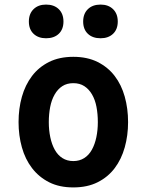

<svg xmlns="http://www.w3.org/2000/svg" viewBox="-20 -808 640 838"><path d="M300 10Q239 10 194.5 -12.5Q150 -35 120 -74Q90 -113 75.5 -165Q61 -217 61 -275Q61 -334 75.5 -385.5Q90 -437 119.5 -476Q149 -515 194 -537.5Q239 -560 300 -560Q361 -560 406 -537.5Q451 -515 480.5 -476.5Q510 -438 524.5 -386Q539 -334 539 -275Q539 -217 524.5 -165Q510 -113 480.5 -74Q451 -35 406 -12.5Q361 10 300 10ZM300 -105Q327 -105 347.5 -118Q368 -131 381 -154.5Q394 -178 400.5 -209Q407 -240 407 -275Q407 -311 401 -342Q395 -373 381.5 -396Q368 -419 348 -432Q328 -445 300 -445Q272 -445 252 -432Q232 -419 218.5 -395.5Q205 -372 199 -341Q193 -310 193 -275Q193 -240 199.5 -209Q206 -178 219 -154.5Q232 -131 252.5 -118Q273 -105 300 -105ZM419 -641Q384 -641 363.5 -660.5Q343 -680 343 -714Q343 -748 363.5 -768Q384 -788 419 -788Q453 -788 473.5 -768Q494 -748 494 -714Q494 -680 473.5 -660.5Q453 -641 419 -641ZM181 -641Q147 -641 126.5 -660.5Q106 -680 106 -714Q106 -748 126.5 -768Q147 -788 181 -788Q216 -788 236.5 -768Q257 -748 257 -714Q257 -680 236.5 -660.5Q216 -641 181 -641Z"/></svg>

Font: Maple Mono NL
Style: Bold
Weight: 700
Monospace: yes
Designer: subframe7536
Version: Version 7.000